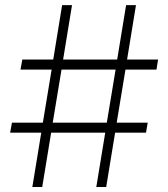

<svg xmlns="http://www.w3.org/2000/svg" viewBox="-20 -748 674 768"><path d="M365.2 0H404.8L440.4 -217.3H564L570.8 -257.3H446.8L481.9 -469.7H606L612.3 -509.8H488.3L523.9 -727.5H484.4L448.7 -509.8H232.4L268.1 -727.5H228.5L192.9 -509.8H69.3L62 -469.7H186.5L151.4 -257.3H27.8L20.5 -217.3H145L109.4 0H148.9L184.6 -217.3H400.9ZM190.9 -257.3 226.1 -469.7H442.4L407.2 -257.3Z"/></svg>

Font: Raveo ExtraLight
Style: Regular
Weight: 200
Designer: Jakub Foglar, Rasmus Andersson (Inter)
Foundry: Jakubfoglar.com
Version: Version 1.100;Glyphs 3.2.3 (3260)